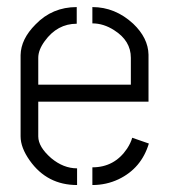

<svg xmlns="http://www.w3.org/2000/svg" viewBox="-20 -531 485 551"><path d="M39.1 -139.6V-373Q40 -418.9 82 -460.9Q129.9 -510.7 200.2 -510.7V-462.9Q144.5 -462.9 108.4 -413.1Q89.8 -387.7 89.8 -365.2V-288.1H355.5V-365.2Q355.5 -414.1 307.6 -444.3Q277.3 -463.9 245.1 -463.9V-510.7Q310.5 -510.7 362.3 -462.9Q405.3 -421.9 406.2 -374V-239.3H89.8V-139.6Q89.8 -109.4 127 -77.1Q162.1 -47.9 201.2 -47.9V0Q115.2 0 65.4 -70.3Q39.1 -107.4 39.1 -139.6ZM245.1 0V-50.8Q308.6 -50.8 344.7 -104.5Q355.5 -121.1 359.4 -135.7L407.2 -119.1Q385.7 -47.9 320.3 -16.6Q285.2 0 245.1 0Z"/></svg>

Font: Post No Bills Jaffna
Style: Regular
Weight: 400
Designer: Kosala Senevirathne, Siva Puranthara, Lasantha Premarathna, Tharique Azeez
Foundry: Mooniak
Version: Version 1.220 ; ttfautohint (v1.6)